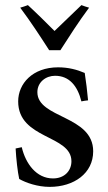

<svg xmlns="http://www.w3.org/2000/svg" viewBox="-20 -717 420 750"><path d="M298 -697 193 -596C160 -629 126 -663 89 -697C79 -693 69 -690 59 -687C100 -632 136 -577 172 -521H216C252 -577 287 -632 328 -687C318 -690 308 -693 298 -697ZM324 -325C321 -358 316 -401 311 -432C281 -445 247 -454 207 -454C107 -454 51 -390 51 -321C51 -172 259 -191 259 -87C259 -50 232 -20 187 -20C122 -20 80 -78 65 -142L41 -137C43 -98 49 -45 55 -18C81 -3 127 13 174 13C269 13 344 -40 344 -126C344 -267 126 -254 126 -357C126 -396 159 -421 195 -421C251 -421 283 -381 298 -321C307 -323 315 -324 324 -325Z"/></svg>

Font: Sibila
Style: Regular
Weight: 400
Designer: Stefan Peev
Foundry: Context Ltd
Version: Version 1.000